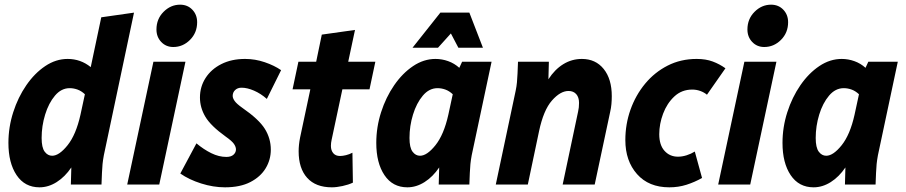

<svg xmlns="http://www.w3.org/2000/svg" viewBox="-20 -789 3872 821"><path d="M16 -178Q16 -245 36.5 -309Q57 -373 92.5 -424.5Q128 -476 173.5 -506.5Q219 -537 269 -537Q325 -537 368 -502L413 -715L553 -735L424 -125Q420 -103 418.5 -87.5Q417 -72 416 -50L414 0H283L285 -73Q258 -33 222.5 -10.5Q187 12 149 12Q86 12 51 -40Q16 -92 16 -178ZM158 -199Q158 -158 171 -140.5Q184 -123 203 -123Q233 -123 269 -168Q305 -213 324 -298L343 -386Q328 -400 311.5 -406Q295 -412 278 -412Q242 -412 215 -380Q188 -348 173 -299Q158 -250 158 -199Z M649 -663Q649 -708 679.5 -738.5Q710 -769 750 -769Q782 -769 802.5 -747.5Q823 -726 823 -694Q823 -649 792.5 -618.5Q762 -588 721 -588Q690 -588 669.5 -609.5Q649 -631 649 -663ZM524 0 636 -525H773L661 0Z M751 -47 820 -176Q851 -150 883.5 -134Q916 -118 948 -118Q968 -118 978.5 -127.5Q989 -137 989 -150Q989 -161 980.5 -173.5Q972 -186 945 -205Q881 -251 858 -290Q835 -329 835 -372Q835 -418 859 -455.5Q883 -493 926.5 -515Q970 -537 1028 -537Q1071 -537 1112 -523Q1153 -509 1182 -489L1121 -366Q1095 -389 1066 -401.5Q1037 -414 1013 -414Q996 -414 985.5 -404Q975 -394 975 -379Q975 -369 983.5 -357Q992 -345 1016 -328Q1087 -279 1112.5 -238Q1138 -197 1138 -149Q1138 -106 1116 -69.5Q1094 -33 1050.5 -10.5Q1007 12 942 12Q892 12 840 -4.5Q788 -21 751 -47Z M1231 -407 1256 -525H1332L1356 -641L1498 -661L1469 -525H1585L1560 -407H1444L1398 -191Q1395 -178 1395 -165Q1395 -146 1405 -134Q1415 -122 1434 -122Q1445 -122 1459.5 -125.5Q1474 -129 1487 -136L1489 -8Q1470 1 1444.5 6.5Q1419 12 1399 12Q1330 12 1293.5 -28.5Q1257 -69 1257 -142Q1257 -169 1263 -200L1307 -407Z M1589 -178Q1589 -245 1609.5 -309Q1630 -373 1665.5 -424.5Q1701 -476 1746.5 -506.5Q1792 -537 1842 -537Q1870 -537 1896.5 -527.5Q1923 -518 1944 -499L1956 -525H2082L1997 -125Q1993 -103 1991.5 -87.5Q1990 -72 1989 -50L1987 0H1856L1858 -73Q1831 -33 1795.5 -10.5Q1760 12 1722 12Q1659 12 1624 -40Q1589 -92 1589 -178ZM1731 -199Q1731 -158 1744 -140.5Q1757 -123 1776 -123Q1806 -123 1842 -168Q1878 -213 1897 -298L1916 -386Q1901 -400 1884.5 -406Q1868 -412 1851 -412Q1815 -412 1788 -380Q1761 -348 1746 -299Q1731 -250 1731 -199ZM1744 -585 1863 -735H1987L2045 -585H1940L1908 -646L1853 -585Z M2100 0 2185 -401Q2189 -420 2190.5 -437Q2192 -454 2193 -475L2195 -525H2327L2325 -450Q2352 -492 2388.5 -514.5Q2425 -537 2468 -537Q2527 -537 2561.5 -494Q2596 -451 2596 -378Q2596 -361 2594.5 -344Q2593 -327 2589 -310L2523 0H2386L2452 -312Q2454 -320 2455 -329.5Q2456 -339 2456 -349Q2456 -373 2444 -386.5Q2432 -400 2411 -400Q2376 -400 2340 -359Q2304 -318 2285 -228L2237 0Z M2654 -190Q2654 -258 2676 -320Q2698 -382 2738.5 -431Q2779 -480 2835 -508.5Q2891 -537 2959 -537Q2998 -537 3027.5 -526Q3057 -515 3082 -497L3003 -384Q2991 -394 2974.5 -400Q2958 -406 2940 -406Q2895 -406 2863.5 -376.5Q2832 -347 2815.5 -303Q2799 -259 2799 -215Q2799 -169 2821.5 -144Q2844 -119 2879 -119Q2897 -119 2916 -125Q2935 -131 2951 -141L2982 -28Q2950 -10 2915.5 1Q2881 12 2842 12Q2754 12 2704 -44.5Q2654 -101 2654 -190Z M3176 -663Q3176 -708 3206.5 -738.5Q3237 -769 3277 -769Q3309 -769 3329.5 -747.5Q3350 -726 3350 -694Q3350 -649 3319.5 -618.5Q3289 -588 3248 -588Q3217 -588 3196.5 -609.5Q3176 -631 3176 -663ZM3051 0 3163 -525H3300L3188 0Z M3326 -178Q3326 -245 3346.5 -309Q3367 -373 3402.5 -424.5Q3438 -476 3483.5 -506.5Q3529 -537 3579 -537Q3607 -537 3633.5 -527.5Q3660 -518 3681 -499L3693 -525H3819L3734 -125Q3730 -103 3728.5 -87.5Q3727 -72 3726 -50L3724 0H3593L3595 -73Q3568 -33 3532.5 -10.5Q3497 12 3459 12Q3396 12 3361 -40Q3326 -92 3326 -178ZM3468 -199Q3468 -158 3481 -140.5Q3494 -123 3513 -123Q3543 -123 3579 -168Q3615 -213 3634 -298L3653 -386Q3638 -400 3621.5 -406Q3605 -412 3588 -412Q3552 -412 3525 -380Q3498 -348 3483 -299Q3468 -250 3468 -199Z"/></svg>

Font: Radio Canada Condensed
Style: Bold Italic
Weight: 700
Width: 3
Italic angle: -12°
Designer: Charles Daoud, Etienne Aubert Bonn, Alexandre Saumier Demers, Jacques Le Bailly
Foundry: Radio-Canada
Version: Version 2.104; ttfautohint (v1.8.4.7-5d5b);gftools[0.9.28.de